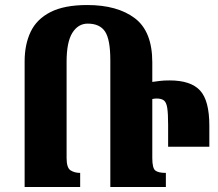

<svg xmlns="http://www.w3.org/2000/svg" viewBox="-20 -744 869 764"><path d="M299 0H78V-500Q78 -567 102 -617.5Q126 -668 181 -696Q236 -724 327 -724Q447 -724 516.5 -671.5Q586 -619 586 -496V-418Q601 -420 616 -422Q631 -424 655 -424Q739 -424 776 -384Q813 -344 813 -244V-160H649V-247Q649 -292 645.5 -314.5Q642 -337 632 -344.5Q622 -352 603 -352Q596 -352 586 -350V-115Q586 -75 598 -65.5Q610 -56 640 -56V0H419V-504Q419 -587 398 -618.5Q377 -650 329 -650Q291 -650 268 -613.5Q245 -577 245 -498V-115Q245 -76 261 -66Q277 -56 299 -56Z"/></svg>

Font: Noto Serif Armenian ExtraCondensed Black
Style: Regular
Weight: 900
Width: 2
Designer: Monotype Design Team
Foundry: Monotype Imaging Inc.
Version: Version 2.008; ttfautohint (v1.8.4.7-5d5b)